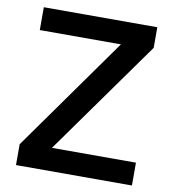

<svg xmlns="http://www.w3.org/2000/svg" viewBox="-80 -783 769 853"><g transform="rotate(10 304.0 -356.0)"><path d="M193 -103H572V0H49V-94L415 -609H49V-712H561V-619Z"/></g></svg>

Font: Muli-Bold
Style: Bold
Weight: 700
Version: Version 2.000